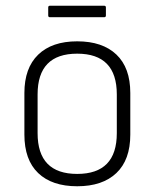

<svg xmlns="http://www.w3.org/2000/svg" viewBox="-20 -638 538 669"><path d="M249 11Q161 11 113 -35Q65 -81 65 -169V-314Q65 -401 113 -447.5Q161 -494 249 -494Q337 -494 385.5 -448Q434 -402 434 -314V-169Q434 -81 385.5 -35Q337 11 249 11ZM249 -32Q387 -32 387 -174V-309Q387 -451 249 -451Q111 -451 111 -309V-174Q111 -32 249 -32ZM154 -578Q148 -578 148 -584V-612Q148 -618 154 -618H343Q349 -618 349 -612V-584Q349 -578 343 -578Z"/></svg>

Font: Sofia Sans Semi Condensed Light
Style: Regular
Weight: 300
Designer: Botio Nikoltchev, Ani Petrova
Foundry: lettersoup
Version: Version 4.100; ttfautohint (v1.8.4.7-5d5b)